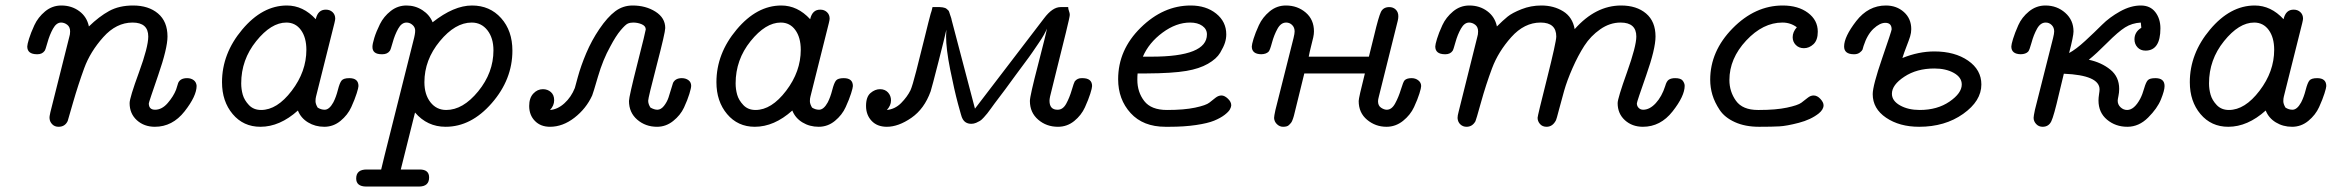

<svg xmlns="http://www.w3.org/2000/svg" viewBox="-20 -456 8477 698"><path d="M79.1 -287.1Q79.1 -293.9 85.4 -314.9Q91.8 -335.9 105 -364.5Q118.2 -393.1 144 -414.6Q169.9 -436 203.1 -436Q240.2 -436 268.1 -415.5Q295.9 -395 303.2 -359.9Q340.3 -396 376.7 -416Q413.1 -436 463.9 -436Q520 -436 554.4 -407Q588.9 -377.9 588.9 -323.2Q588.9 -280.3 554.9 -182.1Q521 -84 521 -80.1Q521 -57.1 543.9 -57.1Q568.8 -57.1 589.8 -81.5Q610.8 -106 620.1 -129.9L627.9 -154.8Q635.7 -171.9 660.2 -171.9Q674.3 -171.9 684.1 -164.6Q693.8 -157.2 694.8 -144Q694.8 -106.9 650.9 -51Q606.9 4.9 543 4.9Q503.9 4.9 477.5 -19Q451.2 -43 451.2 -81.1Q451.2 -100.1 485.1 -192.6Q519 -285.2 519 -323.2Q519 -374 461.9 -374Q402.8 -374 355.5 -321Q308.1 -268.1 286.1 -208Q264.2 -147.9 245.6 -83.5Q227.1 -19 226.1 -16.1Q216.3 4.9 192.9 4.9Q178.7 4.9 169.9 -4.2Q161.1 -13.2 160.2 -24.9Q159.2 -31.7 163.1 -47.9L231.9 -321.8Q234.9 -330.6 234.9 -341.8Q234.9 -357.9 224.4 -366Q213.9 -374 202.1 -374Q185.1 -374 172.6 -351.6Q160.2 -329.1 152.6 -301.5Q145 -273.9 142.1 -271Q133.3 -258.8 116.2 -258.8H113.8Q79.1 -259.3 79.1 -287.1Z M787.1 -157.2Q787.1 -261.2 860.6 -348.6Q934.1 -436 1022.9 -436Q1082 -436 1127.9 -386.2Q1135.7 -421.4 1165 -420.9Q1179.2 -420.9 1189 -411.9Q1198.7 -402.8 1198.7 -388.2Q1198.7 -384.3 1195.8 -372.1L1128.9 -105Q1127 -98.1 1127 -88.1Q1127 -78.1 1134.8 -64.9Q1147 -57.1 1160.2 -57.1Q1177.2 -57.1 1191.9 -84Q1201.7 -103 1208.3 -128.9Q1214.8 -154.8 1221.9 -163.3Q1229 -171.9 1250 -171.9Q1283.2 -171.9 1283.2 -143.1Q1283.2 -137.2 1276.6 -116.2Q1270 -95.2 1257.1 -66.7Q1244.1 -38.1 1218 -16.6Q1191.9 4.9 1158.9 4.9Q1126 4.9 1099.9 -11Q1073.7 -26.9 1063 -54.2Q997.1 4.9 926.8 4.9Q864.7 4.9 825.9 -41.3Q787.1 -87.4 787.1 -157.2ZM856.9 -152.8Q856.9 -131.8 862.5 -111.8Q868.2 -91.8 885 -74Q901.9 -56.2 929.2 -56.2Q987.3 -56.2 1040.5 -126Q1093.8 -195.8 1093.8 -274.9Q1093.8 -319.8 1074 -346.9Q1054.2 -374 1021 -374Q965.8 -374 911.4 -306.4Q856.9 -238.8 856.9 -152.8Z M1274.9 192.9Q1274.9 159.7 1314 160.2H1365.7L1377.9 109.9L1485.8 -319.8Q1490.7 -340.8 1488.8 -350.1Q1486.8 -359.9 1477.8 -366.9Q1468.8 -374 1458 -374Q1439.9 -374 1427.5 -351.6Q1415 -329.1 1407.5 -301.5Q1399.9 -273.9 1397 -271Q1388.2 -258.8 1370.1 -258.8H1367.7Q1333.5 -258.8 1334 -286.1Q1334 -295.9 1340.8 -318.4Q1347.7 -340.8 1361.3 -368.4Q1375 -396 1400.4 -416Q1425.8 -436 1457.8 -436Q1489.7 -436 1515.9 -418.9Q1542 -401.9 1552.7 -375Q1629.9 -436 1695.8 -436Q1760.7 -436 1801.8 -390.1Q1842.8 -344.2 1842.8 -272Q1842.8 -167 1767.8 -81.1Q1692.9 4.9 1600.1 4.9Q1533.2 4.9 1488.8 -46.9L1437 160.2H1505.9Q1540 160.2 1540 189Q1540 222.2 1502.9 222.2H1311Q1274.9 221.7 1274.9 192.9ZM1522.9 -157.2Q1522.9 -112.3 1544.9 -84.2Q1566.9 -56.2 1602.1 -56.2Q1663.1 -56.2 1718.5 -124Q1773.9 -191.9 1773.9 -272.9Q1773.9 -317.9 1752 -345.9Q1730 -374 1694.8 -374Q1634.8 -374 1578.9 -306.2Q1522.9 -238.3 1522.9 -157.2Z M1903.8 -70.8Q1903.8 -99.6 1918.7 -115.7Q1933.6 -131.8 1953.6 -131.8Q1970.7 -131.8 1982.7 -121.3Q1994.6 -110.8 1994.6 -91.8Q1994.6 -71.8 1979.5 -56.2Q2007.3 -58.1 2032 -80.6Q2056.6 -103 2069.8 -136.2L2080.6 -175.8Q2091.8 -216.8 2111.3 -262.9Q2130.9 -309.1 2158.7 -350.1Q2188.5 -394 2216.6 -415Q2244.6 -436 2279.8 -436Q2327.6 -436 2363 -413.6Q2398.4 -391.1 2398.4 -354Q2398.4 -337.9 2367.4 -219Q2336.4 -100.1 2336.4 -89.8Q2336.4 -77.6 2344.7 -64.9Q2358.9 -57.1 2369.6 -57.1Q2382.8 -57.1 2393.8 -71Q2404.8 -85 2410.2 -101.1Q2415.5 -117.2 2420.7 -135Q2425.8 -152.8 2426.8 -154.8Q2435.5 -171.9 2458.5 -171.9Q2472.7 -171.9 2482.7 -164.6Q2492.7 -157.2 2492.7 -144Q2492.7 -136.2 2486.1 -114.5Q2479.5 -92.8 2466.6 -64.9Q2453.6 -37.1 2427.2 -16.1Q2400.9 4.9 2368.7 4.9Q2326.7 4.9 2296.6 -21Q2266.6 -46.9 2266.6 -88.9Q2266.6 -104 2297.1 -224.1Q2327.6 -344.2 2327.6 -349.1Q2327.6 -361.3 2313.2 -367.7Q2298.8 -374 2281.7 -374Q2270.5 -374 2262 -370.1Q2253.4 -366.2 2236.1 -345.7Q2218.8 -325.2 2198.7 -287.1Q2171.9 -239.3 2153.8 -177.2Q2135.7 -115.2 2132.8 -108.9Q2110.8 -61 2068.4 -28.1Q2025.9 4.9 1979.5 4.9Q1945.3 4.9 1924.6 -16.4Q1903.8 -37.6 1903.8 -70.8Z M2584.5 -157.2Q2584.5 -261.2 2658 -348.6Q2731.4 -436 2820.3 -436Q2879.4 -436 2925.3 -386.2Q2933.1 -421.4 2962.4 -420.9Q2976.6 -420.9 2986.3 -411.9Q2996.1 -402.8 2996.1 -388.2Q2996.1 -384.3 2993.2 -372.1L2926.3 -105Q2924.3 -98.1 2924.3 -88.1Q2924.3 -78.1 2932.1 -64.9Q2944.3 -57.1 2957.5 -57.1Q2974.6 -57.1 2989.3 -84Q2999 -103 3005.6 -128.9Q3012.2 -154.8 3019.3 -163.3Q3026.4 -171.9 3047.4 -171.9Q3080.6 -171.9 3080.6 -143.1Q3080.6 -137.2 3074 -116.2Q3067.4 -95.2 3054.4 -66.7Q3041.5 -38.1 3015.4 -16.6Q2989.3 4.9 2956.3 4.9Q2923.3 4.9 2897.2 -11Q2871.1 -26.9 2860.4 -54.2Q2794.4 4.9 2724.1 4.9Q2662.1 4.9 2623.3 -41.3Q2584.5 -87.4 2584.5 -157.2ZM2654.3 -152.8Q2654.3 -131.8 2659.9 -111.8Q2665.5 -91.8 2682.4 -74Q2699.2 -56.2 2726.6 -56.2Q2784.7 -56.2 2837.9 -126Q2891.1 -195.8 2891.1 -274.9Q2891.1 -319.8 2871.3 -346.9Q2851.6 -374 2818.4 -374Q2763.2 -374 2708.7 -306.4Q2654.3 -238.8 2654.3 -152.8Z M3219.2 -90.8Q3219.2 -72.8 3204.1 -56.2Q3233.9 -59.1 3256.1 -81.5Q3278.3 -104 3290 -127.9Q3296.9 -143.1 3311 -198Q3325.2 -252.9 3341.3 -318.8Q3357.4 -384.8 3363.3 -405.8Q3364.3 -407.7 3366.7 -416.3Q3369.1 -424.8 3370.1 -430.2H3396.5Q3402.3 -430.2 3407.2 -429.2Q3412.1 -428.2 3415.8 -427Q3419.4 -425.8 3422.9 -422.4Q3426.3 -418.9 3427.7 -418Q3429.2 -417 3431.2 -410.9Q3433.1 -404.8 3433.6 -403.3Q3434.1 -401.9 3436.8 -394Q3439.5 -386.2 3439.5 -383.8L3524.4 -61L3775.4 -389.2Q3806.2 -430.2 3835.4 -430.2H3863.3Q3863.3 -423.3 3866.2 -415.8Q3869.1 -408.2 3869.1 -401.9Q3869.1 -395 3854.7 -336.4Q3840.3 -277.8 3821.8 -203.9Q3803.2 -129.9 3797.4 -105Q3795.4 -95.2 3795.4 -89.8Q3795.4 -56.6 3825.2 -57.1Q3844.2 -57.1 3856.2 -79.1Q3868.2 -101.1 3876.2 -128.4Q3884.3 -155.8 3887.2 -160.2Q3897 -172.4 3913.1 -171.9H3915Q3950.2 -171.9 3950.2 -143.1Q3950.2 -136.2 3943.6 -115.2Q3937 -94.2 3924.1 -65.7Q3911.1 -37.1 3885.3 -16.1Q3859.4 4.9 3826.2 4.9Q3784.2 4.9 3754.2 -21Q3724.1 -46.9 3724.1 -88.9Q3724.1 -106.9 3753.7 -220.5Q3783.2 -334 3786.1 -352.1Q3782.2 -342.3 3775.1 -329.6Q3768.1 -316.9 3755.6 -298.8Q3743.2 -280.8 3733.2 -265.9Q3723.1 -251 3703.6 -225.1Q3684.1 -199.2 3672.1 -182.6Q3660.2 -166 3634.8 -131.6Q3609.4 -97.2 3595.2 -79.1Q3592.3 -75.2 3582.8 -62Q3573.2 -48.8 3569.3 -43.9Q3565.4 -39.1 3556.9 -29.5Q3548.3 -20 3542.7 -16.6Q3537.1 -13.2 3528.6 -9.5Q3520 -5.9 3511.2 -5.9Q3487.3 -5.9 3478 -26.9Q3476.1 -28.8 3462.6 -78.9Q3449.2 -128.9 3434.3 -203.4Q3419.4 -277.8 3419.4 -324.2Q3419.4 -328.1 3419.9 -336.2Q3420.4 -344.2 3420.4 -348.1Q3415.5 -324.2 3391.8 -231.7Q3368.2 -139.2 3363.3 -124Q3340.3 -60.1 3293.2 -27.6Q3246.1 4.9 3204.1 4.9Q3168.9 4.9 3148.7 -16.6Q3128.4 -38.1 3128.4 -71Q3128.4 -104 3144.8 -117.9Q3161.1 -131.8 3179.2 -131.8Q3197.3 -131.8 3208.3 -119.9Q3219.2 -107.9 3219.2 -90.8Z M4044.9 -168Q4044.9 -274.9 4127 -355.5Q4209 -436 4308.6 -436Q4364.7 -436 4401.4 -406.5Q4438 -377 4438 -331.1Q4438 -315.9 4433.3 -301Q4428.7 -286.1 4415.8 -264.2Q4402.8 -242.2 4371.3 -224.1Q4339.8 -206.1 4293 -198.2Q4242.2 -189.5 4147 -189H4115.7Q4114.7 -181.2 4114.7 -166Q4114.7 -121.1 4139.9 -88.6Q4165 -56.2 4222.7 -56.2Q4284.7 -56.2 4324.7 -64.7Q4364.7 -73.2 4376.7 -83Q4388.7 -92.8 4399.2 -100.8Q4409.7 -108.9 4420.7 -108.9Q4431.6 -108.9 4443.8 -97.4Q4456.1 -85.9 4456.1 -73.2Q4456.1 -67.4 4451.4 -58.6Q4446.8 -49.8 4431.9 -38.3Q4417 -26.9 4393.8 -17.3Q4370.6 -7.8 4328.1 -1.5Q4285.6 4.9 4231 4.9H4216.8Q4135.7 4.9 4090.3 -44.9Q4044.9 -94.7 4044.9 -168ZM4134.8 -250H4166Q4368.2 -250 4367.7 -331.1Q4367.7 -350.1 4350.8 -362.1Q4334 -374 4306.6 -374Q4255.9 -374 4206.3 -337.4Q4156.7 -300.8 4134.8 -250Z M4530.8 -287.1Q4530.8 -293.9 4537.1 -314.9Q4543.5 -335.9 4556.6 -364.5Q4569.8 -393.1 4595.7 -414.6Q4621.6 -436 4654.8 -436Q4696.8 -436 4726.8 -410.4Q4756.8 -384.8 4756.8 -341.8Q4756.8 -332 4754.2 -320.1Q4751.5 -308.1 4746.1 -287.1Q4740.7 -266.1 4737.8 -250H4956.5Q4964.4 -279.8 4975.6 -327.1Q4991.7 -395 5000.2 -412.6Q5008.8 -430.2 5030.8 -430.2Q5044.9 -430.2 5054.2 -421.1Q5063.5 -412.1 5063.5 -397Q5063.5 -389.2 5061.5 -380.9L4992.7 -105Q4989.7 -93.8 4989.7 -87.9Q4989.7 -71.8 5000.7 -64.5Q5011.7 -57.1 5021.5 -57.1Q5039.6 -57.1 5052 -80.1Q5064.5 -103 5073 -131.1Q5081.5 -159.2 5086.4 -164.1Q5094.2 -171.9 5111.8 -171.9Q5126 -171.9 5136.2 -163.8Q5146.5 -155.8 5146.5 -143.1Q5146.5 -136.2 5140.1 -115.7Q5133.8 -95.2 5120.6 -66.7Q5107.4 -38.1 5080.6 -16.6Q5053.7 4.9 5020.5 4.9Q4980.5 4.9 4950 -20.5Q4919.4 -45.9 4919.4 -88.9Q4919.4 -100.1 4941.9 -189H4721.7Q4719.7 -180.2 4684.6 -38.1Q4684.6 -37.1 4683.1 -32.5Q4681.6 -27.8 4680.7 -24.9Q4679.7 -22 4677.7 -17.1Q4675.8 -12.2 4672.6 -8.5Q4669.4 -4.9 4666 -1.5Q4662.6 2 4657.2 3.4Q4651.9 4.9 4644.5 4.9Q4632.3 4.9 4622.6 -4.2Q4612.8 -13.2 4611.8 -26.9Q4611.8 -33.7 4616.7 -56.2L4682.6 -317.9Q4686.5 -334 4686.5 -341.8Q4686.5 -356 4677.5 -365Q4668.5 -374 4655.8 -374Q4636.7 -374 4624.3 -351.6Q4611.8 -329.1 4604.2 -301Q4596.7 -272.9 4591.8 -268.1Q4583 -259.3 4565.4 -258.8Q4530.8 -259.3 4530.8 -287.1Z M5197.8 -287.1Q5197.8 -293.9 5204.1 -314.9Q5210.4 -335.9 5223.6 -364.5Q5236.8 -393.1 5262.7 -414.6Q5288.6 -436 5321.8 -436Q5358.9 -436 5386.7 -415.5Q5414.6 -395 5421.9 -359.9Q5443.8 -381.8 5460.7 -395.5Q5477.5 -409.2 5511.5 -422.6Q5545.4 -436 5583.5 -436Q5628.4 -436 5662.6 -415Q5696.8 -394 5704.6 -350.1Q5780.8 -436 5873.5 -436Q5929.7 -436 5964.1 -407Q5998.5 -377.9 5998.5 -323.2Q5998.5 -278.3 5964.6 -182.1Q5930.7 -85.9 5930.7 -80.1Q5930.7 -70.3 5937.3 -63.7Q5943.8 -57.1 5953.6 -57.1Q5977.5 -57.1 5999.5 -81.1Q6021.5 -105 6033.7 -143.1Q6038.6 -161.1 6047.1 -166.5Q6055.7 -171.9 6069.8 -171.9Q6090.8 -171.9 6097.7 -162.4Q6104.5 -152.8 6104.5 -144Q6104.5 -106.9 6060.5 -51Q6016.6 4.9 5952.6 4.9Q5913.6 4.9 5887.2 -19Q5860.8 -43 5860.8 -81.1Q5860.8 -98.1 5894.8 -193.1Q5928.7 -288.1 5928.7 -323.2Q5928.7 -374 5871.6 -374Q5832.5 -374 5797.6 -349.6Q5762.7 -325.2 5739.7 -289.6Q5716.8 -253.9 5696.8 -208.5Q5676.8 -163.1 5666.3 -126Q5655.8 -88.9 5647.2 -55.9Q5638.7 -22.9 5636.7 -19Q5624.5 4.9 5602.5 4.9Q5587.4 4.9 5578.6 -5.1Q5569.8 -15.1 5569.8 -27.8Q5569.8 -34.7 5603.8 -169.4Q5637.7 -304.2 5637.7 -323.2Q5637.7 -374 5580.6 -374Q5521.5 -374 5474.1 -321Q5426.8 -268.1 5404.3 -208Q5381.8 -147.9 5363.8 -83Q5345.7 -18.1 5343.8 -15.1Q5332.5 4.9 5311.5 4.9Q5298.3 4.9 5289.1 -3.7Q5279.8 -12.2 5278.8 -26.9Q5278.8 -35.6 5282.7 -49.8L5350.6 -321.8Q5353.5 -330.6 5353.5 -341.8Q5353.5 -357.9 5343 -366Q5332.5 -374 5320.8 -374Q5303.7 -374 5291.3 -352.1Q5278.8 -330.1 5271.2 -302.5Q5263.7 -274.9 5260.7 -271Q5252 -258.8 5234.9 -258.8H5232.4Q5197.8 -259.3 5197.8 -287.1Z M6197.3 -166Q6197.3 -270 6278.8 -353Q6360.4 -436 6460.9 -436Q6517.1 -436 6552.7 -409.4Q6588.4 -382.8 6588.4 -340.8Q6588.4 -310.1 6572.8 -295.4Q6557.1 -280.8 6538.1 -280.8Q6520 -280.8 6508.5 -292.5Q6497.1 -304.2 6497.1 -320.8Q6497.1 -339.8 6512.2 -356.9Q6489.3 -374 6460 -374Q6389.2 -374 6328.1 -308.6Q6267.1 -243.2 6267.1 -165Q6267.1 -123 6291 -89.6Q6314.9 -56.2 6371.1 -56.2H6375Q6436 -56.2 6476.1 -64.7Q6516.1 -73.2 6528.6 -82.5Q6541 -91.8 6551.5 -100.3Q6562 -108.9 6573.2 -108.9Q6586.4 -108.9 6597.9 -96.4Q6609.4 -84 6609.4 -73.2Q6609.4 -58.1 6592.3 -43.9Q6563.5 -21 6519.3 -9.5Q6475.1 2 6448.7 3.4Q6422.4 4.9 6375 4.9Q6324.2 4.9 6287.1 -12Q6250 -28.8 6231.7 -56.4Q6213.4 -84 6205.3 -111.1Q6197.3 -138.2 6197.3 -166Z M6684.1 -287.1Q6684.1 -322.3 6728 -379.2Q6772 -436 6835.9 -436Q6875 -436 6901.6 -412.1Q6928.2 -388.2 6928.2 -350.1Q6928.2 -336.9 6924.1 -323.5Q6919.9 -310.1 6910.9 -287.1Q6901.9 -264.2 6896 -245.1Q6955.1 -269 7012.2 -269Q7086.4 -269 7134.8 -235.6Q7183.1 -202.1 7183.1 -148.9Q7183.1 -88.9 7116.9 -42Q7050.8 4.9 6957 4.9Q6885.3 4.9 6836.7 -28.1Q6788.1 -61 6788.1 -113.8Q6788.1 -144.5 6822.5 -244.4Q6856.9 -344.2 6856.9 -349.1Q6856.9 -373 6834 -373Q6814 -373 6791 -351.6Q6768.1 -330.1 6754.9 -289.1Q6752.9 -280.3 6751 -275.6Q6749 -271 6741 -264.9Q6732.9 -258.8 6721.2 -258.8H6718.8Q6684.1 -259.3 6684.1 -287.1ZM6857.9 -115.2Q6857.9 -89.4 6887.5 -72.8Q6917 -56.2 6959 -56.2Q7022.9 -56.2 7067.4 -86.7Q7111.8 -117.2 7111.8 -148.9Q7111.8 -174.8 7083 -190.9Q7054.2 -207 7012.2 -207Q6948.2 -207 6903.1 -177.2Q6857.9 -147.5 6857.9 -115.2Z M7292 -287.1Q7292 -293.9 7298.3 -314.9Q7304.7 -335.9 7317.4 -364.5Q7330.1 -393.1 7356.4 -414.6Q7382.8 -436 7416 -436Q7458 -436 7488 -409.4Q7518.1 -382.8 7518.1 -341.8Q7518.1 -324.7 7502 -263.2Q7526.9 -276.4 7560.8 -307.6Q7594.7 -338.9 7621.8 -366Q7648.9 -393.1 7687.5 -414.6Q7726.1 -436 7762.7 -436Q7796.9 -436 7815.4 -412.1Q7834 -388.2 7834 -353Q7834 -272 7779.8 -272Q7761.7 -272 7750.7 -283.9Q7739.7 -295.9 7739.7 -313Q7739.7 -339.8 7764.6 -355L7762.7 -374Q7730.5 -372.1 7705.6 -356.4Q7680.7 -340.8 7640.4 -300.3Q7600.1 -259.8 7573.7 -238.8Q7619.6 -229 7651.9 -202.9Q7684.1 -176.8 7684.1 -132.8Q7684.1 -119.6 7681.4 -106.9Q7678.7 -94.2 7678.7 -89.8Q7678.7 -75.7 7689.2 -65.9Q7699.7 -56.2 7712.9 -56.2Q7738.8 -56.2 7760.7 -97.2Q7768.6 -112.3 7775.1 -135.3Q7781.7 -158.2 7788.8 -165Q7795.9 -171.9 7815.9 -171.9Q7849.1 -171.9 7849.1 -143.1Q7849.1 -127 7835.9 -94.5Q7822.8 -62 7789.3 -28.6Q7755.9 4.9 7713.9 4.9Q7670.9 4.9 7639.9 -21Q7608.9 -46.9 7608.9 -90.8Q7608.9 -100.6 7610.8 -112.8Q7612.8 -125 7612.8 -130.9Q7612.8 -182.6 7482.9 -188Q7476.1 -159.2 7464.8 -112.8Q7446.8 -34.7 7437.3 -14.9Q7427.7 4.9 7405.8 4.9Q7391.6 4.9 7382.3 -5.1Q7373 -15.1 7373 -27.8Q7373 -33.7 7377.9 -57.1L7443.8 -317.9Q7447.8 -334 7447.8 -341.8Q7447.8 -356 7438.7 -365Q7429.7 -374 7417 -374Q7397.9 -374 7385.5 -351.6Q7373 -329.1 7365.5 -301Q7357.9 -272.9 7353 -268.1Q7344.2 -259.3 7326.7 -258.8Q7292 -259.3 7292 -287.1Z M7940.9 -157.2Q7940.9 -261.2 8014.4 -348.6Q8087.9 -436 8176.8 -436Q8235.8 -436 8281.7 -386.2Q8289.6 -421.4 8318.8 -420.9Q8333 -420.9 8342.8 -411.9Q8352.5 -402.8 8352.5 -388.2Q8352.5 -384.3 8349.6 -372.1L8282.7 -105Q8280.8 -98.1 8280.8 -88.1Q8280.8 -78.1 8288.6 -64.9Q8300.8 -57.1 8314 -57.1Q8331.1 -57.1 8345.7 -84Q8355.5 -103 8362.1 -128.9Q8368.7 -154.8 8375.7 -163.3Q8382.8 -171.9 8403.8 -171.9Q8437 -171.9 8437 -143.1Q8437 -137.2 8430.4 -116.2Q8423.8 -95.2 8410.9 -66.7Q8397.9 -38.1 8371.8 -16.6Q8345.7 4.9 8312.7 4.9Q8279.8 4.9 8253.7 -11Q8227.5 -26.9 8216.8 -54.2Q8150.9 4.9 8080.6 4.9Q8018.6 4.9 7979.7 -41.3Q7940.9 -87.4 7940.9 -157.2ZM8010.7 -152.8Q8010.7 -131.8 8016.4 -111.8Q8022 -91.8 8038.8 -74Q8055.7 -56.2 8083 -56.2Q8141.1 -56.2 8194.3 -126Q8247.6 -195.8 8247.6 -274.9Q8247.6 -319.8 8227.8 -346.9Q8208 -374 8174.8 -374Q8119.6 -374 8065.2 -306.4Q8010.7 -238.8 8010.7 -152.8Z"/></svg>

Font: CMU Typewriter Text Variable Width
Style: Italic
Weight: 500
Italic angle: -14.04°
Version: Version 0.7.0